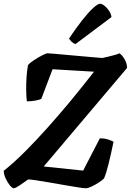

<svg xmlns="http://www.w3.org/2000/svg" viewBox="-38 -1003 697 1023"><path d="M36 0Q27 0 14.5 -15.5Q2 -31 -8 -52.5Q-18 -74 -18 -93Q36 -136 96 -196Q156 -256 216.5 -324Q277 -392 333 -459Q369 -503 402.5 -544.5Q436 -586 463 -621L242 -634L182 -476Q172 -471 150 -467Q128 -463 105 -463Q102 -489 101.5 -523.5Q101 -558 103.5 -592.5Q106 -627 111 -656Q121 -668 143 -682.5Q165 -697 186.5 -708Q208 -719 215 -719Q223 -719 251.5 -716.5Q280 -714 318.5 -710.5Q357 -707 396 -703.5Q435 -700 465.5 -697.5Q496 -695 507 -694Q517 -696 536 -700.5Q555 -705 573 -710Q591 -715 598 -719Q611 -712 625 -688.5Q639 -665 639 -641L195 -116L405 -94L494 -266Q520 -266 539 -259.5Q558 -253 567 -248Q553 -180 540 -128Q527 -76 516 -52Q505 -41 486 -29Q467 -17 448.5 -8.5Q430 0 420 0Q408 0 376.5 -5Q345 -10 304.5 -17Q264 -24 224 -31Q184 -38 153.5 -42.5Q123 -47 112 -47Q90 -31 67 -15.5Q44 0 36 0ZM364 -768Q352 -772 342.5 -781.5Q333 -791 330 -798Q366 -852 399 -894Q432 -936 457.5 -959.5Q483 -983 495 -983Q505 -983 518.5 -972.5Q532 -962 543 -945.5Q554 -929 556 -912Z"/></svg>

Font: Texturina 72pt 72pt ExtraBold
Style: Italic
Weight: 800
Italic angle: -11°
Designer: Guillermo Torres Carreño
Foundry: Omnibus-Type
Version: Version 1.002; ttfautohint (v1.8.3)